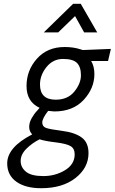

<svg xmlns="http://www.w3.org/2000/svg" viewBox="-20 -758 605 1013"><path d="M197 235Q114 235 66 200.5Q18 166 18 104Q18 19 150 -49Q134 -65 134 -88.5Q134 -112 148 -136Q162 -160 176 -174L189 -189Q120 -221 120 -304Q120 -387 175 -448.5Q230 -510 321 -510Q367 -510 404 -498L417 -494L565 -500L550 -436H461Q478 -408 478 -367Q478 -292 421.5 -231Q365 -170 267 -170L234 -173Q203 -133 203 -112Q203 -91 222 -83.5Q241 -76 308 -67.5Q375 -59 411 -32.5Q447 -6 447 50Q447 127 378.5 181Q310 235 197 235ZM374 56Q374 26 352.5 13Q331 0 273 -7Q215 -14 189 -23Q149 -3 119 27Q89 57 89 91Q89 125 117 148Q145 171 208.5 171Q272 171 323 140Q374 109 374 56ZM274 -232Q337 -232 372 -274.5Q407 -317 407 -361Q407 -405 386 -426Q365 -447 312.5 -447Q260 -447 225.5 -404.5Q191 -362 191 -312Q191 -232 274 -232ZM211 -587 366 -738H406L493 -587H424L376 -673L287 -587Z"/></svg>

Font: TitilliumWebItalic
Style: Italic
Weight: 400
Italic angle: -13°
Version: Version 1.001;PS 57.000;hotconv 1.0.70;makeotf.lib2.5.55311